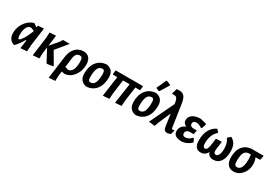

<svg xmlns="http://www.w3.org/2000/svg" viewBox="49 -1856 4515 3168"><g transform="rotate(30 2306.0 -272.0)"><path d="M120 9Q17 -29 17 -154Q17 -258 75 -346Q133 -434 234 -469H240L307 -425L313 -462L423 -470L375 -112L370 -5L248 4L270 -154H256Q203 -59 138 9ZM128 -194Q128 -109 152 -109Q171 -109 211.5 -169.5Q252 -230 295 -337L297 -353L232 -377Q184 -377 156 -325.5Q128 -274 128 -194Z M483 4 531 -356 536 -460 655 -468 629 -261 761 -417 789 -464H919L738 -245Q763 -198 869 -22L868 -8Q829 1 759 10L746 4L624 -226L609 -112L604 -5Z M896 194 953 -232Q967 -343 1027.5 -407.5Q1088 -472 1178 -472Q1250 -472 1288.5 -428.5Q1327 -385 1327 -302Q1327 -176 1256 -86Q1185 4 1084 8L1032 -3L1021 77L1017 185ZM1068 -275 1045 -98 1109 -80Q1159 -83 1186.5 -136.5Q1214 -190 1214 -285Q1214 -341 1202.5 -361.5Q1191 -382 1159 -382Q1082 -382 1068 -275Z M1616 -474 1627 -473Q1755 -447 1755 -308Q1755 -167 1689.5 -82.5Q1624 2 1509 10L1498 9Q1369 -19 1369 -165Q1369 -300 1435.5 -383.5Q1502 -467 1616 -474ZM1592 -378Q1535 -378 1509.5 -324Q1484 -270 1484 -163Q1484 -119 1494.5 -101Q1505 -83 1531 -83Q1588 -83 1613 -138Q1638 -193 1638 -300Q1638 -343 1627.5 -360.5Q1617 -378 1592 -378Z M1818 4 1872 -381H1791L1784 -390L1793 -464H2307L2315 -456L2306 -381H2216L2178 -110L2171 -5L2051 4L2107 -381H1981L1945 -112L1938 -5Z M2600 -732 2612 -738 2689 -707 2692 -694Q2670 -656 2591 -530L2579 -524L2518 -550Q2553 -620 2600 -732ZM2554 -474 2565 -473Q2693 -447 2693 -308Q2693 -167 2627.5 -82.5Q2562 2 2447 10L2436 9Q2307 -19 2307 -165Q2307 -300 2373.5 -383.5Q2440 -467 2554 -474ZM2530 -378Q2473 -378 2447.5 -324Q2422 -270 2422 -163Q2422 -119 2432.5 -101Q2443 -83 2469 -83Q2526 -83 2551 -138Q2576 -193 2576 -300Q2576 -343 2565.5 -360.5Q2555 -378 2530 -378Z M2808 7 2692 -5 2913 -468 2912 -474Q2901 -556 2878 -579Q2855 -602 2796 -593L2792 -605L2819 -699Q2911 -713 2953.5 -676.5Q2996 -640 3012 -530L3074 -114Q3077 -93 3087.5 -88Q3098 -83 3121 -92L3128 -84L3108 -12Q3082 3 3044 8Q3009 6 2992 -11.5Q2975 -29 2968 -75L2938 -291H2931L2835 -71Z M3329 9Q3244 9 3203 -18.5Q3162 -46 3162 -104Q3162 -152 3189.5 -188Q3217 -224 3267 -241Q3201 -270 3201 -332Q3201 -397 3257.5 -435.5Q3314 -474 3409 -474Q3481 -459 3531 -441L3501 -348L3482 -347Q3430 -385 3380 -385Q3350 -385 3333 -371Q3316 -357 3316 -330Q3316 -285 3370 -275H3444L3448 -267L3433 -196H3358Q3327 -196 3305.5 -176.5Q3284 -157 3284 -129Q3284 -80 3339 -80Q3401 -80 3455 -140H3470L3500 -76Q3432 -5 3329 9Z M3679 9Q3558 9 3558 -157Q3558 -271 3601.5 -351.5Q3645 -432 3726 -468L3768 -425L3766 -410Q3669 -324 3669 -164Q3669 -83 3710 -83Q3759 -83 3771 -181L3789 -315L3890 -320L3899 -311L3880 -175Q3869 -83 3918 -83Q3952 -83 3971.5 -125Q3991 -167 3991 -241Q3991 -344 3943 -410V-425L3993 -468Q4051 -437 4078 -385.5Q4105 -334 4105 -252Q4105 -129 4056.5 -60Q4008 9 3921 9Q3832 9 3808 -72Q3767 9 3679 9Z M4307 10Q4235 10 4196 -38.5Q4157 -87 4157 -179Q4157 -313 4222.5 -388.5Q4288 -464 4406 -464H4609L4612 -457L4596 -377H4513L4510 -370Q4534 -318 4534 -251Q4534 -144 4468 -67Q4402 10 4307 10ZM4325 -81Q4374 -81 4400 -132.5Q4426 -184 4426 -281Q4426 -334 4419 -377H4387Q4326 -377 4298 -330.5Q4270 -284 4270 -179Q4270 -122 4281.5 -101.5Q4293 -81 4325 -81Z"/></g></svg>

Font: Alegreya Sans
Style: Bold Italic
Weight: 700
Italic angle: -7°
Designer: Juan Pablo del Peral
Foundry: Huerta Tipografica
Version: Version 2.007